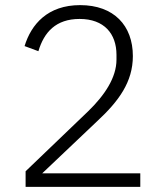

<svg xmlns="http://www.w3.org/2000/svg" viewBox="-20 -730 640 750"><path d="M528 -53H145L360 -257C444 -335 499 -410 499 -511C499 -630 425 -710 293 -710C166 -710 102 -635 76 -550L130 -530C152 -604 198 -656 291 -656C387 -656 435 -598 435 -516V-497C435 -427 389 -358 324 -295L80 -61V0H528Z"/></svg>

Font: IBM Plex Arabic Light
Style: Regular
Weight: 300
Designer: Mike Abbink, Paul van der Laan, Pieter van Rosmalen, Wael Morcos, Khajak Apelian
Foundry: Bold Monday
Version: Version 1.0